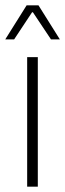

<svg xmlns="http://www.w3.org/2000/svg" viewBox="-24 -701 244 721"><path d="M78 0V-486.5H118V0ZM76 -681H120.5L200.5 -553.5V-553H167.5L99.5 -655H96.5L29 -553H-4V-553.5Z"/></svg>

Font: Anek Bangla ExtraLight
Style: Regular
Weight: 250
Designer: Sulekha Rajkumar (Bangla), Yesha Goshar (Latin)
Foundry: Ek Type
Version: Version 1.003